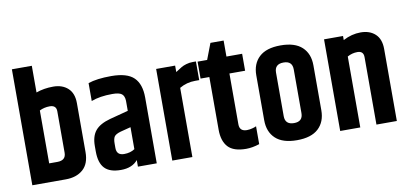

<svg xmlns="http://www.w3.org/2000/svg" viewBox="-70 -967 2562 1205"><g transform="rotate(-10 1211.0 -364.5)"><path d="M52 -739H179V-569Q229 -587 288 -587Q346 -587 381.5 -554.5Q417 -522 417 -459V-147Q417 -73 375.5 -36.5Q334 0 265 0H52ZM287 -430Q287 -469 245 -469Q210 -469 180 -454V-117H232Q287 -117 287 -166Z M511 -570Q566 -589 658 -589Q759 -589 802 -547Q845 -505 845 -420V0H725V-42Q689 2 617 2Q546 2 513.5 -32.5Q481 -67 481 -140V-174Q481 -237 510 -272Q539 -307 605 -325L723 -356V-420Q722 -451 705.5 -464Q689 -477 645 -477Q566 -477 511 -456ZM722 -112V-252L656 -235Q625 -226 615.5 -212.5Q606 -199 606 -168V-140Q606 -93 654 -93Q694 -93 722 -112Z M1178 -587H1198V-468H1172Q1118 -468 1072 -441V0H944V-584H1065V-543Q1093 -561 1104.5 -568Q1116 -575 1136 -581Q1156 -587 1178 -587Z M1308 -686H1392V-584H1492V-476H1392V-152Q1392 -107 1439 -107Q1448 -107 1457.5 -108.5Q1467 -110 1474 -112Q1481 -114 1486 -115.5Q1491 -117 1495 -119L1499 -121V-7Q1454 8 1414 8Q1334 8 1299 -30Q1264 -68 1264 -140V-476H1208V-584H1269Z M1556 -435Q1556 -509 1601.5 -551.5Q1647 -594 1738 -594Q1829 -594 1874.5 -551.5Q1920 -509 1920 -435V-149Q1920 -75 1874.5 -32.5Q1829 10 1738 10Q1647 10 1601.5 -32.5Q1556 -75 1556 -149ZM1794 -431Q1794 -485 1738 -485Q1681 -485 1681 -431V-153Q1681 -99 1738 -99Q1794 -99 1794 -153Z M2135 -558Q2190 -587 2247 -587Q2305 -587 2340 -554.5Q2375 -522 2375 -459V0H2245V-430Q2245 -469 2206 -469Q2172 -469 2142 -452V0H2014V-584H2135Z"/></g></svg>

Font: Khand ExtraBold
Style: Regular
Weight: 800
Designer: Sanchit Sawaria and Jyotish Sonowal (Devanagari), Satya Rajpurohit (Latin)
Foundry: Indian Type Foundry
Version: Version 2.000;PS 1.0;hotconv 1.0.79;makeotf.lib2.5.61930